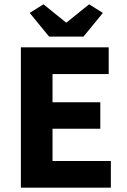

<svg xmlns="http://www.w3.org/2000/svg" viewBox="-20 -872 588 892"><path d="M77 0H495V-124H224V-274H446V-397H224V-528H485V-652H77ZM208 -702H368L458 -812L394 -852L290 -768H286L182 -852L118 -812Z"/></svg>

Font: Giro Sans Regular
Style: Bold
Weight: 700
Designer: Paul D. Hunt
Foundry: Adobe Systems Incorporated
Version: Version 1.000;PS 1.0;hotconv 1.0.88;makeotf.lib2.5.647800